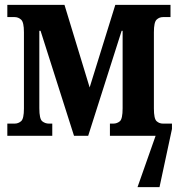

<svg xmlns="http://www.w3.org/2000/svg" viewBox="-20 -556 728 786"><path d="M10 0V-50H40Q55 -50 66.5 -60Q78 -70 78 -112V-424Q78 -465 66.5 -475.5Q55 -486 40 -486H10V-536H244L347 -198L452 -536H678V-486H647Q632 -486 621 -475.5Q610 -465 610 -424V-112Q610 -70 621 -60Q632 -50 647 -50H684V-28L633 210H543L617 0H430V-50H444Q459 -50 470.5 -59.5Q482 -69 482 -113V-430H478L341 0H283L146 -430H141V-113Q141 -69 153 -59.5Q165 -50 180 -50H194V0Z"/></svg>

Font: Noto Serif ExtraCondensed
Style: Bold
Weight: 700
Width: 2
Designer: Monotype Design Team
Foundry: Monotype Imaging Inc.
Version: Version 2.014; ttfautohint (v1.8.4.7-5d5b)